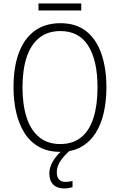

<svg xmlns="http://www.w3.org/2000/svg" viewBox="-20 -857 685 1096"><path d="M587.4 -357.9Q587.4 -280.3 572.3 -213.4Q557.1 -146.5 525.1 -96.4Q493.2 -46.4 443.1 -18.3Q393.1 9.8 323.2 9.8Q252.9 9.8 202.4 -18.8Q151.9 -47.4 119.9 -97.9Q87.9 -148.4 72.5 -215.3Q57.1 -282.2 57.1 -358.9Q57.1 -474.1 87.9 -555.9Q118.7 -637.7 178.2 -681.2Q237.8 -724.6 325.2 -724.6Q414.1 -724.6 472.2 -678.7Q530.3 -632.8 558.8 -550Q587.4 -467.3 587.4 -357.9ZM108.4 -358.4Q108.4 -258.8 132.1 -186Q155.8 -113.3 203.9 -74Q252 -34.7 323.2 -34.7Q396 -34.7 443.4 -73.2Q490.7 -111.8 513.7 -184.3Q536.6 -256.8 536.6 -357.9Q536.6 -513.2 483.4 -596.4Q430.2 -679.7 325.2 -679.7Q252 -679.7 203.9 -640.9Q155.8 -602.1 132.1 -530Q108.4 -458 108.4 -358.4ZM443.8 -837.4V-797.4H199.7V-837.4ZM304.2 127.4Q304.2 153.8 316.9 167.5Q329.6 181.2 353.5 181.2Q365.7 181.2 376.7 179.4Q387.7 177.7 394 175.8V211.4Q385.7 213.9 373.5 216.3Q361.3 218.8 346.7 218.8Q306.6 218.8 284.2 196.8Q261.7 174.8 261.7 133.8Q261.7 107.4 272.7 82.3Q283.7 57.1 303.7 33.4Q323.7 9.8 351.6 -11.7L381.3 0Q345.2 31.7 324.7 62.3Q304.2 92.8 304.2 127.4Z"/></svg>

Font: Open Sans SemiCondensed Light
Style: Regular
Weight: 300
Width: 4
Designer: Monotype Design Team
Foundry: Monotype Imaging Inc.
Version: Version 3.000